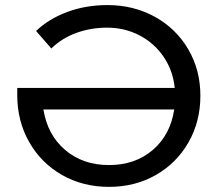

<svg xmlns="http://www.w3.org/2000/svg" viewBox="-20 -728 857 756"><path d="M47.9 -354V-381.8H668Q661.1 -449.7 624.5 -503.9Q587.9 -558.1 529.5 -588.6Q471.2 -619.1 401.9 -619.1Q337.9 -619.1 281 -598.6Q224.1 -578.1 182.1 -537.1L122.1 -606Q171.9 -653.8 244.9 -680.9Q317.9 -708 402.8 -708Q506.8 -708 590.3 -661.6Q673.8 -615.2 721.4 -533.7Q769 -452.1 769 -351.1Q769 -249 721.9 -167Q674.8 -85 593 -38.6Q511.2 7.8 409.2 7.8Q306.2 7.8 224.1 -39.1Q142.1 -85.9 95 -168.5Q47.9 -251 47.9 -354ZM150.9 -296.9Q167 -196.8 236.6 -137.5Q306.2 -78.1 409.2 -78.1Q512.2 -78.1 581.5 -137.5Q650.9 -196.8 666 -296.9Z"/></svg>

Font: Montserrat Medium
Style: Regular
Weight: 500
Designer: Julieta Ulanovsky
Foundry: Julieta Ulanovsky
Version: Version 7.200